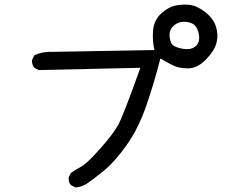

<svg xmlns="http://www.w3.org/2000/svg" viewBox="-20 -793 1040 844"><path d="M312 31 292 21Q280 8 282 -14L292 -33Q315 -49 338.5 -61.5Q362 -74 419 -138Q476 -202 498.5 -242Q521 -282 597 -495L150 -485L131 -495Q119 -509 121 -530L131 -550Q166 -567 209 -565L659 -573Q649 -615 653 -660Q657 -705 688.5 -733.5Q720 -762 750.5 -768.5Q781 -775 813.5 -771.5Q846 -768 882 -740Q918 -712 929.5 -675.5Q941 -639 931.5 -604Q922 -569 885 -531Q848 -493 807.5 -492.5Q767 -492 738.5 -506.5Q710 -521 685 -536Q659 -433 624 -331Q589 -229 536.5 -155Q484 -81 434 -40.5Q384 0 361.5 14.5Q339 29 312 31ZM816 -578Q840 -584 850 -602Q860 -620 852.5 -650Q845 -680 825 -689.5Q805 -699 781.5 -697Q758 -695 740 -676.5Q722 -658 726 -628.5Q730 -599 745 -591Q760 -583 778 -579.5Q796 -576 816 -578Z"/></svg>

Font: Kosefont JP
Style: Regular
Weight: 400
Designer: Nozomi Seto 瀬戸のぞみ
Version: Version 3.00;June 19, 2020